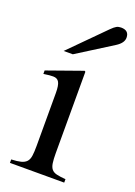

<svg xmlns="http://www.w3.org/2000/svg" viewBox="-133 -733 556 788"><g transform="rotate(20 145.0 -339.0)"><path d="M179 -457V-102Q179 -75 181.5 -58.5Q184 -42 191.5 -33Q199 -24 213.5 -20.5Q228 -17 253 -15V0H16V-15Q42 -16 57.5 -20Q73 -24 81.5 -33Q90 -42 92.5 -58.5Q95 -75 95 -102V-334Q95 -367 87.5 -380.5Q80 -394 62 -394Q46 -394 28 -391L20 -390V-405L175 -460ZM66 -507 213 -655Q227 -669 235.5 -673.5Q244 -678 255 -678Q290 -678 290 -646Q290 -623 260 -604L106 -507Z"/></g></svg>

Font: Klingon pIqaD Mandel
Style: Regular
Weight: 400
Width: 0
Designer: Mike Neff (qa'vaj)
Foundry: Mike Neff and Michael Everson
Version: Version 2.003